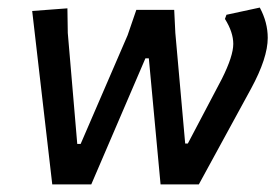

<svg xmlns="http://www.w3.org/2000/svg" viewBox="-20 -487 734 507"><path d="M643 -253 505 0H404L373 -333H364L221 0H118L65 -458L158 -465L159 -400L184 -107H193L317 -394L340 -461H440L443 -400L469 -108H476L566 -279Q596 -339 596 -371Q596 -402 574 -437L578 -448L666 -467Q687 -428 687 -387Q687 -334 643 -253Z"/></svg>

Font: Alegreya Sans Medium
Style: Italic
Weight: 500
Italic angle: -7°
Designer: Juan Pablo del Peral
Foundry: Huerta Tipografica
Version: Version 2.007